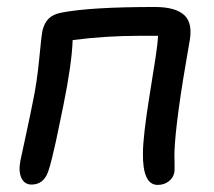

<svg xmlns="http://www.w3.org/2000/svg" viewBox="-20 -517 610 547"><path d="M429.2 9.8Q385.7 9.8 387.2 -82Q387.7 -129.9 405.3 -240.2Q422.9 -350.6 422.9 -351.1Q429.2 -391.6 430.2 -415H377Q280.8 -415 187 -402.8Q184.6 -334.5 160.2 -214.8Q158.2 -205.1 150.6 -168.5Q143.1 -131.8 138.9 -112.5Q134.8 -93.3 128.4 -67.6Q122.1 -42 117.2 -27.8Q104 8.8 69.8 8.8Q49.8 8.8 41 -10Q32.2 -28.8 38.1 -59.1Q39.1 -63.5 53.2 -129.2Q67.4 -194.8 73.2 -225.1Q85.4 -282.7 91.6 -347.9Q97.7 -413.1 101.1 -430.2Q106.4 -452.1 119.1 -464.4Q131.8 -476.6 154.8 -481Q237.8 -497.1 420.9 -497.1Q481 -497.1 505.9 -473.1Q530.8 -449.2 519 -393.1Q480.5 -175.3 477.1 -85.9Q476.6 -78.6 477.3 -53Q478 -27.3 476.1 -23.9Q473.1 -9.8 460.2 0Q447.3 9.8 429.2 9.8Z"/></svg>

Font: Shantell Sans Normal
Style: Italic
Weight: 400
Italic angle: -11.31°
Designer: Stephen Nixon, Anya Danilova, Shantell Martin
Foundry: Arrow Type
Version: Version 1.006;[559af2be0]